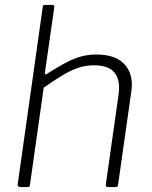

<svg xmlns="http://www.w3.org/2000/svg" viewBox="-20 -762 618 782"><path d="M62 0Q58 0 54.5 -3.5Q51 -7 52 -11L154 -733Q155 -739 156.5 -740.5Q158 -742 163 -742H192Q203 -742 201 -732L163 -467Q162 -456 169 -460Q212 -487 244 -504.5Q276 -522 306.5 -531Q337 -540 372 -540Q444 -540 480.5 -506.5Q517 -473 517 -417Q517 -411 516.5 -404.5Q516 -398 515 -391L461 -10Q460 -4 458 -2Q456 0 451 0H421Q409 0 411 -11L463 -377Q464 -384 464.5 -391.5Q465 -399 465 -405Q465 -449 440.5 -472.5Q416 -496 363 -496Q328 -496 297.5 -485.5Q267 -475 234 -455Q201 -435 158 -405L102 -9Q101 -4 99 -2Q97 0 92 0Z"/></svg>

Font: Libre Franklin Thin ExtraLight
Style: Italic
Weight: 250
Italic angle: -8°
Version: Version 3.000